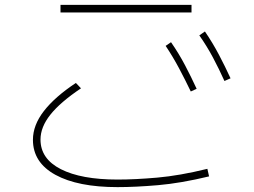

<svg xmlns="http://www.w3.org/2000/svg" viewBox="-20 -744 1040 787"><path d="M765 -724V-693H228V-724ZM900 -412Q878 -461 853 -508Q828 -555 797 -599L820 -615Q852 -568 877.5 -519.5Q903 -471 925 -423ZM762 -369Q739 -417 714 -464Q689 -511 659 -556L681 -571Q713 -525 738.5 -476.5Q764 -428 786 -380ZM830 -52 837 -21Q721 7 628 15Q535 23 462 23Q299 23 207 -27.5Q115 -78 115 -171Q115 -231 160 -289Q205 -347 291 -404L312 -382Q227 -325 186.5 -274Q146 -223 146 -172Q146 -93 229.5 -50.5Q313 -8 462 -8Q534 -8 625 -16Q716 -24 830 -52Z"/></svg>

Font: Murecho ExtraLight
Style: Regular
Weight: 200
Designer: Neil Summerour
Foundry: Positype
Version: Version 1.010; ttfautohint (v1.8.3)